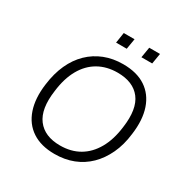

<svg xmlns="http://www.w3.org/2000/svg" viewBox="-197 -1057 1202 1234"><g transform="rotate(30 403.5 -440.0)"><path d="M372 8Q272 8 206 -35.5Q140 -79 112.5 -160Q85 -241 100 -351Q111 -437 141.5 -504Q172 -571 220 -617.5Q268 -664 330.5 -688.5Q393 -713 468 -713Q570 -713 635.5 -669.5Q701 -626 728.5 -545.5Q756 -465 741 -354Q731 -268 699.5 -201Q668 -134 620.5 -87.5Q573 -41 510.5 -16.5Q448 8 372 8ZM376 -57Q457 -57 518 -92.5Q579 -128 618 -196.5Q657 -265 669 -363Q689 -506 634.5 -577Q580 -648 464 -648Q384 -648 322.5 -613Q261 -578 222.5 -510Q184 -442 172 -343Q152 -201 206.5 -129Q261 -57 376 -57ZM546 -810 559 -888H639L626 -810ZM358 -810 370 -888H450L437 -810Z"/></g></svg>

Font: Nunito Sans 7pt Light
Style: Italic
Weight: 300
Italic angle: -9°
Designer: Vernon Adams
Foundry: Vernon Adams
Version: Version 3.101;gftools[0.9.27]